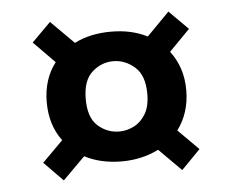

<svg xmlns="http://www.w3.org/2000/svg" viewBox="-40 -561 634 525"><g transform="rotate(-5 277.5 -298.5)"><path d="M115 -81 63 -134 120 -191Q87 -235 87 -298Q87 -329 95.5 -356Q104 -383 121 -405L63 -464L115 -516L178 -453Q221 -475 279 -475Q335 -475 378 -453L440 -516L492 -464L435 -406Q452 -384 461 -357Q470 -330 470 -298Q470 -267 461.5 -240Q453 -213 436 -190L492 -134L440 -81L379 -142Q333 -119 278 -119Q220 -119 176 -142ZM278 -201Q299 -201 318.5 -211Q338 -221 350.5 -242Q363 -263 363 -297Q363 -348 336.5 -371Q310 -394 278 -394Q245 -394 219.5 -371Q194 -348 194 -297Q194 -246 219.5 -223.5Q245 -201 278 -201Z"/></g></svg>

Font: Rethink Sans
Style: Bold
Weight: 700
Designer: The Rethink Sans project authors (Hans Thiessen). DM Sans designed by Colophon Foundry.
Foundry: Rethink Communications LLC
Version: Version 1.001